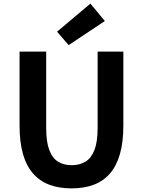

<svg xmlns="http://www.w3.org/2000/svg" viewBox="-20 -1026 788 1060"><path d="M376 14Q307 14 254 -5.5Q201 -25 163.5 -67Q126 -109 107 -175Q88 -241 88 -333V-741H235V-320Q235 -243 252 -198Q269 -153 300.5 -133.5Q332 -114 376 -114Q420 -114 452 -133.5Q484 -153 501.5 -198Q519 -243 519 -320V-741H661V-333Q661 -241 642 -175Q623 -109 586 -67Q549 -25 496 -5.5Q443 14 376 14ZM359 -777 295 -851 479 -1006 559 -910Z"/></svg>

Font: Noto Sans SC Thin
Style: Bold
Weight: 700
Version: Version 2.004-H2;hotconv 1.0.118;makeotfexe 2.5.65603